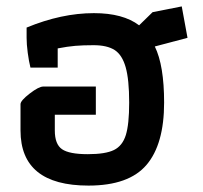

<svg xmlns="http://www.w3.org/2000/svg" viewBox="-20 -569 634 599"><path d="M44 -162V-244Q44 -255 72.5 -277Q101 -299 115 -299H279V-211H151V-162Q151 -119 173.5 -103.5Q196 -88 254 -88Q309 -88 335.5 -101Q362 -114 372.5 -147.5Q383 -181 383 -249Q383 -321 372 -359.5Q361 -398 337.5 -413Q314 -428 272 -428Q239 -428 215 -426Q191 -424 160 -418V-358H75Q70 -378 66.5 -404.5Q63 -431 63 -451V-483Q172 -528 273 -528Q364 -528 414 -490L456 -531L547 -549L565 -451L463 -424Q492 -365 492 -249Q492 -119 437 -54.5Q382 10 256 10Q44 10 44 -162Z"/></svg>

Font: Athiti SemiBold
Style: Regular
Weight: 600
Designer: CadsonDemak Team
Foundry: CadsonDemak
Version: Version 1.033